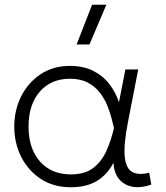

<svg xmlns="http://www.w3.org/2000/svg" viewBox="-20 -772 696 807"><path d="M277 15Q205 15 151.8 -19.8Q98.5 -54.5 69.2 -112.5Q40 -170.5 40 -240Q40 -309.5 69.2 -367.5Q98.5 -425.5 151 -460.2Q203.5 -495 274 -495Q331 -495 372.2 -474Q413.5 -453 440 -418.2Q466.5 -383.5 480 -342L507 -480H561L518 -260Q499.5 -165.5 504.2 -115Q509 -64.5 535.2 -49.5Q561.5 -34.5 607 -46L616 4Q548.5 27 504.2 1Q460 -25 457 -88Q431.5 -38.5 387.8 -11.8Q344 15 277 15ZM278 -39Q336.5 -39 371.8 -66Q407 -93 427 -137.2Q447 -181.5 459 -234Q455 -249.5 448.8 -274.8Q442.5 -300 430.8 -328.8Q419 -357.5 399.2 -383Q379.5 -408.5 349 -424.8Q318.5 -441 274 -441Q194.5 -441 147.2 -386.8Q100 -332.5 100 -240Q100 -148 147.8 -93.5Q195.5 -39 278 -39ZM302 -585 367 -752H427L356 -585Z"/></svg>

Font: Geologica Thin
Style: Regular
Weight: 100
Designer: Sindre Bremnes, Frode Helland
Foundry: Monokrom Skriftforlag AS
Version: Version 1.010; ttfautohint (v1.8.4.7-5d5b);gftools[0.9.28]